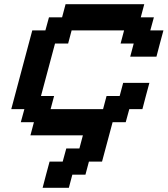

<svg xmlns="http://www.w3.org/2000/svg" viewBox="-20 -645 799 915"><path d="M183.1 250H308.1L324.7 187.5H387.2L403.8 125H466.3L516.6 -62.5H579.1L596.2 -125H658.7Q664.1 -145.5 675 -187.3Q686 -229 691.9 -250H566.9L550.3 -187.5H487.8L471.2 -125H221.2L237.8 -187.5H175.3Q186.5 -229 208.7 -312.3Q231 -395.5 242.2 -437.5H304.7L321.3 -500H571.3L554.7 -437.5H617.2L600.6 -375H725.6Q731 -395.5 741.9 -437.3Q752.9 -479 758.8 -500H696.3L713.4 -562.5H650.9L667.5 -625H292.5L275.9 -562.5H213.4L196.3 -500H133.8Q117.2 -437.5 83.7 -312.5Q50.3 -187.5 33.7 -125H96.2L79.1 -62.5H141.6L125 0H375L358.4 62.5H295.9L278.8 125H216.3Q210.4 145.5 199.5 187.3Q188.5 229 183.1 250Z"/></svg>

Font: Faithful 32x
Style: Oblique
Weight: 400
Foundry: Faithful Resource Pack
Version: Version 1.0; January 27, 2023